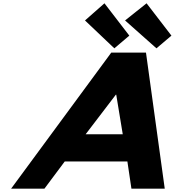

<svg xmlns="http://www.w3.org/2000/svg" viewBox="-20 -1144 1066 1164"><path d="M764 -928 673.2 -851 495.3 -1020 613.3 -1124ZM1019.3 -928 928.5 -851 738.2 -1020 868.6 -1124ZM724.2 -330H499.2L682.3 -570H684.7ZM865 -825H654.5L47.2 0H249.2L372.4 -165H752.3L776.8 0H978.8Z"/></svg>

Font: Hussar
Style: BdSuprExtOblThree
Weight: 700
Foundry: Cannot Into Space Fonts
Version: Version 2.00